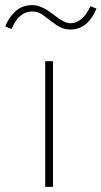

<svg xmlns="http://www.w3.org/2000/svg" viewBox="-81 -726 394 746"><path d="M-60.5 -623Q-49.8 -654.3 -22.9 -680.2Q3.9 -706.1 44.9 -706.1Q80.1 -706.1 124.5 -670.9Q168.9 -635.7 191.4 -635.7Q240.2 -635.7 270.5 -702.1L293.9 -692.4Q259.8 -611.3 192.4 -611.3Q163.1 -611.3 138.2 -628.9Q113.3 -646.5 90.8 -664.1Q68.4 -681.6 44.9 -681.6Q-7.8 -681.6 -36.1 -613.3ZM94.7 0V-488.3H125V0Z"/></svg>

Font: Gothic A1 Thin
Style: Regular
Weight: 250
Designer: HanYang I&C Co.,Ltd.
Foundry: HanYang I&C Co.,Ltd.
Version: Version 2.50